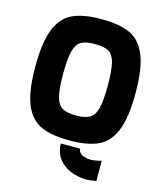

<svg xmlns="http://www.w3.org/2000/svg" viewBox="-136 -848 976 1155"><g transform="rotate(15 352.0 -271.0)"><path d="M40 -371Q40 -525 74 -607Q108 -689 174.5 -719Q241 -749 352 -749Q463 -749 529.5 -719Q596 -689 630 -607Q664 -525 664 -371Q664 -217 630 -135.5Q596 -54 529.5 -24Q463 6 352 6Q241 6 174.5 -24Q108 -54 74 -135.5Q40 -217 40 -371ZM491 -371Q491 -467 479 -514Q467 -561 438.5 -577.5Q410 -594 352 -594Q295 -594 266.5 -577.5Q238 -561 225.5 -514Q213 -467 213 -371Q213 -278 225 -231Q237 -184 266 -166.5Q295 -149 352 -149Q409 -149 438 -166.5Q467 -184 479 -231Q491 -278 491 -371ZM308 37H427Q431 62 453.5 73.5Q476 85 507 85Q524 85 544.5 80.5Q565 76 573 74V200L550 203Q528 207 517 207Q463 207 415.5 188.5Q368 170 338.5 131.5Q309 93 308 37Z"/></g></svg>

Font: Exo ExtraBold
Style: Regular
Weight: 800
Designer: Natanael Gama
Foundry: Natanael Gama
Version: Version 1.500